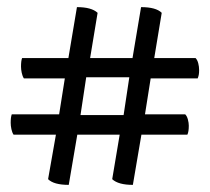

<svg xmlns="http://www.w3.org/2000/svg" viewBox="-20 -539 589 539"><path d="M173 -20Q131 -20 115 -36L137 -161H18Q14 -167 12 -176.5Q10 -186 10 -194Q10 -210 13 -218H146L162 -319H47Q43 -325 41 -334.5Q39 -344 39 -352Q39 -368 42 -376H172L196 -519Q237 -519 254 -503L233 -376H352L376 -519Q418 -519 434 -503L413 -376H529Q534 -371 536.5 -361.5Q539 -352 539 -342Q539 -334 538 -329Q537 -324 535 -319H403L387 -218H500Q505 -213 507.5 -203.5Q510 -194 510 -186Q510 -169 506 -161H377L353 -20Q312 -20 295 -36L316 -161H197ZM206 -216H327L343 -322H222Z"/></svg>

Font: Petrona SemiBold
Style: Regular
Weight: 600
Designer: Ringo R. Seeber
Foundry: Ringo R. Seeber
Version: Version 2.001; ttfautohint (v1.8.3)